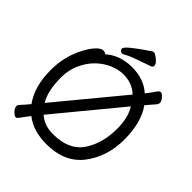

<svg xmlns="http://www.w3.org/2000/svg" viewBox="-247 -1042 1239 1239"><g transform="rotate(45 372.5 -422.5)"><path d="M350 -52Q495 -52 557 -144Q619 -236 619 -371Q619 -470 579 -534L219 -98Q270 -52 350 -52ZM170 -157 533 -596Q480 -647 399 -647Q357 -647 309.5 -627.5Q262 -608 221 -569Q180 -530 154 -472.5Q128 -415 128 -350Q128 -223 170 -157ZM82 31Q55 8 55 -15Q55 -24 68.5 -37.5Q82 -51 115 -91Q47 -183 47 -337Q47 -462 105 -568Q129 -613 154 -638.5Q179 -664 197.5 -664Q216 -664 224 -655Q297 -719 406 -719Q515 -719 583 -657Q597 -674 611 -694Q625 -714 633 -725Q641 -736 652 -736Q663 -736 679.5 -717Q696 -698 696 -684.5Q696 -671 685.5 -659.5Q675 -648 635 -601Q701 -509 701 -353Q701 -197 616.5 -86.5Q532 24 366 24Q245 24 169 -36Q155 -19 141 0.5Q127 20 119 30.5Q111 41 102.5 41Q94 41 82 31ZM274 -758Q274 -782 427 -884Q431 -886 439.5 -886Q448 -886 463 -875Q501 -849 501 -826Q501 -815 490 -810Q441 -792 393 -775.5Q345 -759 324.5 -747Q304 -735 296 -735Q288 -735 281 -742Q274 -749 274 -758Z"/></g></svg>

Font: LXGW WenKai Lite Medium
Style: Regular
Weight: 500
Designer: LXGW / Fontworks Inc.
Foundry: LXGW / Fontworks Inc.
Version: Version 1.511; March 25, 2025